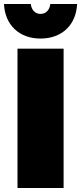

<svg xmlns="http://www.w3.org/2000/svg" viewBox="-38 -946 408 966"><path d="M117 -926H-18C-13 -820 59 -752 166 -752C273 -752 345 -820 350 -926H215C212 -896 193 -876 166 -876C139 -876 120 -896 117 -926ZM50 -701V0H282V-701Z"/></svg>

Font: Montserrat-Arabic Black
Style: Regular
Weight: 900
Designer: Mohamed Gaber
Foundry: Kief Type Foundry
Version: Version 5.008;PS 005.008;hotconv 1.0.88;makeotf.lib2.5.64775